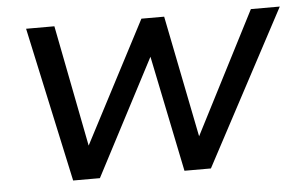

<svg xmlns="http://www.w3.org/2000/svg" viewBox="-42 -562 972 622"><g transform="rotate(-5 444.0 -251.5)"><path d="M172 0 63 -503H155L239 -72H213L438 -503H512L598 -72H573L794 -503H888L620 0H534L444 -438H488L259 0Z"/></g></svg>

Font: Mulish ExtraLight Medium
Style: Italic
Weight: 500
Italic angle: -9°
Version: Version 3.603